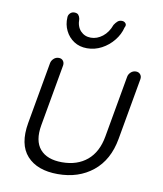

<svg xmlns="http://www.w3.org/2000/svg" viewBox="-82 -788 732 862"><g transform="rotate(10 284.0 -357.0)"><path d="M505.9 -507.8Q518.6 -507.8 525.9 -499Q533.2 -490.2 531.2 -477.5L481.4 -196.3Q463.9 -97.7 398.9 -45.4Q334 6.8 239.3 6.8Q145.5 6.8 98.6 -44.9Q51.8 -96.7 69.3 -196.3L119.1 -477.5Q121.1 -489.3 130.9 -498.5Q140.6 -507.8 154.3 -507.8Q167 -507.8 173.8 -499Q180.7 -490.2 178.7 -477.5L128.9 -196.3Q116.2 -124 148.4 -86.4Q180.7 -48.8 249 -48.8Q318.4 -48.8 363.3 -86.4Q408.2 -124 420.9 -196.3L470.7 -477.5Q472.7 -489.3 482.4 -498.5Q492.2 -507.8 505.9 -507.8ZM270.5 -572.3Q236.3 -572.3 210.9 -588.9Q185.5 -605.5 171.9 -633.3Q158.2 -661.1 160.2 -693.4Q160.2 -704.1 168 -712.4Q175.8 -720.7 187.5 -720.7Q200.2 -720.7 206.1 -713.9Q211.9 -707 213.9 -696.3Q213.9 -661.1 232.4 -641.6Q251 -622.1 279.3 -622.1Q307.6 -622.1 332.5 -641.6Q357.4 -661.1 370.1 -696.3Q377 -707 384.8 -713.9Q392.6 -720.7 404.3 -720.7Q415 -720.7 421.4 -712.9Q427.7 -705.1 420.9 -693.4Q413.1 -661.1 390.6 -633.3Q368.2 -605.5 336.9 -588.9Q305.7 -572.3 270.5 -572.3Z"/></g></svg>

Font: Quicksand
Style: Italic
Weight: 400
Designer: Andrew Paglinawan
Foundry: Andrew Paglinawan
Version: Version 3.006